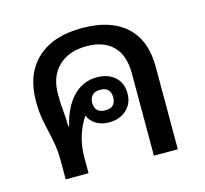

<svg xmlns="http://www.w3.org/2000/svg" viewBox="-81 -607 746 698"><g transform="rotate(-15 291.5 -258.0)"><path d="M84 0V-66Q84 -112 76.5 -148Q69 -184 61 -220Q53 -256 53 -302Q53 -403 113 -459.5Q173 -516 283 -516Q390 -516 448 -463.5Q506 -411 506 -311V0H416V-310Q416 -378 381 -413Q346 -448 282 -448Q215 -448 176 -410.5Q137 -373 137 -307V-299Q137 -270 140 -241Q143 -212 143 -183H146Q162 -252 199 -290.5Q236 -329 288 -329Q331 -329 356.5 -306Q382 -283 382 -244Q382 -206 356.5 -182.5Q331 -159 290 -159Q262 -159 241.5 -172Q221 -185 213 -205Q194 -178 182 -140Q170 -102 170 -61V0ZM289 -205Q328 -205 328 -244Q328 -282 288 -282Q269 -282 259 -271.5Q249 -261 249 -244Q249 -205 289 -205Z"/></g></svg>

Font: Noto Sans Thai Looped UI
Style: Regular
Weight: 400
Designer: Cadson Demak Team
Foundry: Cadson Demak Co., Ltd.
Version: Version 1.000